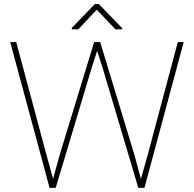

<svg xmlns="http://www.w3.org/2000/svg" viewBox="-20 -916 946 936"><path d="M271 -161.1 439 -710.9H468.3L635.3 -161.1L667 -43.9L700.2 -161.1L846.7 -710.9H875.5L684.1 0H654.3L478 -592.8L453.6 -668L429.2 -592.8L251.5 0H221.7L29.8 -710.9H59.1L206.5 -161.1L238.8 -44.4ZM461.9 -896.5 576.2 -777.8V-772.9H543L451.7 -868.7L361.3 -772.9H330.1V-779.8L442.4 -896.5Z"/></svg>

Font: Vazirmatn RD UI Thin
Style: Regular
Weight: 100
Designer: Saber Rastikerdar
Foundry: Saber Rastikerdar
Version: Version 33.003